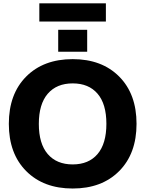

<svg xmlns="http://www.w3.org/2000/svg" viewBox="-20 -1083 842 1113"><path d="M131.8 -91.3Q31.2 -192.4 31.2 -365.2Q31.2 -538.1 131.8 -639.2Q232.4 -740.2 401.4 -740.2Q570.3 -740.2 670.9 -639.2Q771.5 -538.1 771.5 -365.2Q771.5 -192.4 670.9 -91.3Q570.3 9.8 401.4 9.8Q232.4 9.8 131.8 -91.3ZM256.8 -539.6Q205.1 -479.5 205.1 -364.7Q205.1 -250 256.8 -189.9Q308.6 -129.9 401.4 -129.9Q494.1 -129.9 545.4 -189.9Q596.7 -250 596.7 -365.2Q596.7 -480.5 545.4 -540Q494.1 -599.6 401.4 -599.6Q308.6 -599.6 256.8 -539.6ZM208 -958V-1063.5H593.8V-958ZM317.4 -783.2V-910.2H485.4V-783.2Z"/></svg>

Font: GenEi M Gothic v2 Heavy
Style: Regular
Weight: 800
Version: Version 2.0